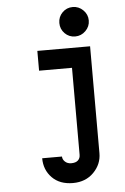

<svg xmlns="http://www.w3.org/2000/svg" viewBox="-60 -752 645 990"><g transform="rotate(-5 262.5 -257.0)"><path d="M153.3 -500H426.3V53.7Q426.3 110.4 384.8 152.6Q343.3 194.8 277.3 194.8Q209 194.8 169.4 154.3Q129.9 113.8 129.9 53.7H232.4Q232.4 68.8 245.1 80.6Q257.8 92.3 277.3 92.3Q300.3 92.3 312 81.5Q323.7 70.8 323.7 52.7V-397.5H153.3ZM354.5 -709.5Q385.7 -709.5 408.4 -687Q431.2 -664.6 431.2 -633.3Q431.2 -602.1 408.4 -579.6Q385.7 -557.1 354.5 -557.1Q322.8 -557.1 300.8 -579.3Q278.8 -601.6 278.8 -633.3Q278.8 -665 300.8 -687.3Q322.8 -709.5 354.5 -709.5Z"/></g></svg>

Font: Anka/Coder Condensed
Style: Bold
Weight: 700
Width: 4
Monospace: yes
Version: Version 001.100